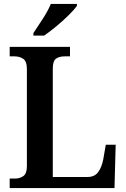

<svg xmlns="http://www.w3.org/2000/svg" viewBox="-20 -951 638 971"><path d="M29 0V-48H57Q80 -48 98 -60.5Q116 -73 116 -111V-601Q116 -641 97.5 -653.5Q79 -666 53 -666H29V-714H334V-666H308Q279 -666 263 -654Q247 -642 247 -605V-56H423Q458 -56 476 -80Q494 -104 502 -144L515 -219H565L559 0ZM149 -784Q170 -815 196.5 -856Q223 -897 237 -931H369V-921Q357 -904 328.5 -875.5Q300 -847 265.5 -818.5Q231 -790 203 -771H149Z"/></svg>

Font: Noto Serif Lao SemiCondensed SemiBold
Style: Regular
Weight: 600
Width: 4
Designer: Monotype Design Team
Foundry: Monotype Imaging Inc.
Version: Version 2.003; ttfautohint (v1.8.4.7-5d5b)